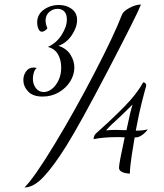

<svg xmlns="http://www.w3.org/2000/svg" viewBox="-20 -740 725 847"><path d="M518 -675Q523 -690 551 -705Q579 -720 602 -720Q583 -672 458 -432.5Q333 -193 273 -97Q216 -6 172 40.5Q128 87 88 87Q132 43 221 -104Q310 -251 396.5 -417.5Q483 -584 518 -675ZM83 -387Q83 -408 95 -425Q107 -442 128 -442Q136 -442 142 -440Q134 -434 129.5 -420.5Q125 -407 125 -393Q125 -369 138 -351.5Q151 -334 173 -334Q192 -334 209.5 -348Q227 -362 238.5 -386.5Q250 -411 250 -442Q250 -475 236 -500Q222 -525 191 -533Q228 -549 251.5 -585.5Q275 -622 275 -654Q275 -678 263.5 -689.5Q252 -701 234 -701Q213 -701 197 -687Q181 -673 181 -649Q181 -635 189 -616Q186 -610 178.5 -605Q171 -600 165 -600Q155 -600 149.5 -613Q144 -626 144 -641Q144 -676 173 -697Q202 -718 240 -718Q273 -718 296.5 -700.5Q320 -683 320 -652Q320 -619 296.5 -584.5Q273 -550 238 -538Q274 -526 291 -498.5Q308 -471 308 -442Q308 -410 289.5 -380.5Q271 -351 239 -332.5Q207 -314 168 -314Q125 -314 104 -336.5Q83 -359 83 -387ZM505 0Q505 -19 530 -134L511 -135H494Q434 -135 393 -126Q393 -141 403 -151Q475 -215 529 -270Q583 -325 612 -377Q625 -375 625 -363Q625 -360 619 -340Q617 -333 605.5 -288.5Q594 -244 579 -164H596Q607 -164 632 -169Q621 -154 606.5 -144Q592 -134 581 -134H574Q569 -107 561 -54Q553 -1 553 26Q505 23 505 0ZM491 -167 519 -166H538L543 -189Q555 -249 565 -279L521 -236L502 -218Q468 -188 448 -165Q472 -167 491 -167Z"/></svg>

Font: Dancing Script
Style: Regular
Weight: 400
Designer: Pablo Impallari
Foundry: Pablo Impallari
Version: Version 2.000